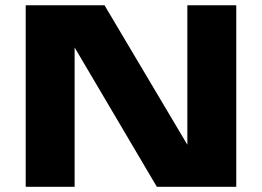

<svg xmlns="http://www.w3.org/2000/svg" viewBox="-20 -720 1010 740"><path d="M79.1 -699.7H382.8L702.1 -162.1V-699.7H890.6V0H584.5L267.6 -537.1V0H79.1Z"/></svg>

Font: Wadik
Style: Bold
Weight: 700
Designer: Sasha Pavljenko
Version: Version 1.001;Fontself Maker 3.5.4